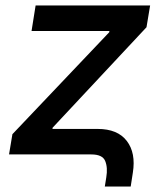

<svg xmlns="http://www.w3.org/2000/svg" viewBox="-20 -559 584 695"><path d="M359.4 116.2 364.7 83Q370.6 47.9 360.8 23.9Q351.1 0 310.5 0H12.7L24.9 -73.2L375.5 -442.4L376 -446.8H94.2L108.9 -539.1H523.4L510.3 -460.4L170.4 -96.7L169.9 -92.3H333.5Q405.8 -92.3 439 -48.8Q472.2 -5.4 460.9 65.9L453.1 116.2Z"/></svg>

Font: Inter 18pt Medium
Style: Italic
Weight: 500
Italic angle: -9.3988°
Designer: Rasmus Andersson
Foundry: rsms
Version: Version 4.001;git-66647c0bb